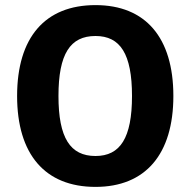

<svg xmlns="http://www.w3.org/2000/svg" viewBox="-20 -726 745 752"><path d="M354 -706C156 -706 47 -579 47 -350C47 -122 156 6 354 6C550 6 659 -122 659 -350C659 -579 550 -706 354 -706ZM354 -585C451 -585 497 -515 497 -350C497 -186 451 -115 354 -115C255 -115 209 -186 209 -350C209 -515 255 -585 354 -585Z"/></svg>

Font: Juman SemiBold
Style: Regular
Weight: 600
Designer: Bandar Raffah (Arabic) Julieta Ulanovsky (Latin)
Foundry: Caramella
Version: Version 5.022;PS 005.022;hotconv 1.0.88;makeotf.lib2.5.64775